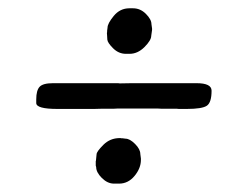

<svg xmlns="http://www.w3.org/2000/svg" viewBox="-20 -519 553 463"><path d="M292.5 -389.2H283.7Q266.1 -389.2 252.7 -402.6Q239.3 -416 238.8 -423.6Q238.3 -431.2 238.3 -432.6L237.8 -439.5L238.3 -441.4V-444.8L239.3 -452.1Q239.3 -462.4 254.4 -480.7Q269.5 -499 292 -499H300.8Q318.4 -499 331.8 -485.6Q345.2 -472.2 345.2 -460.9L346.7 -450.2V-446.8L344.7 -432.6Q344.7 -421.9 328.4 -405.5Q312 -389.2 292.5 -389.2ZM454.1 -318.4Q490.2 -318.4 490.2 -300.3Q490.2 -272 479 -264.2Q467.8 -256.3 430.2 -256.3H411.1L406.2 -256.8H369.1L359.9 -257.3H263.7L254.4 -256.8H225.6L207 -256.3H118.7Q67.4 -256.3 67.4 -270.5V-279.3Q67.4 -300.8 75.4 -309.6Q83.5 -318.4 107.9 -318.4H264.6L269 -317.9L297.9 -318.4ZM211.4 -131.8 212.9 -147Q212.9 -153.3 229.2 -169.7Q245.6 -186 268.6 -186H270.5L272.5 -185.5H275.9L282.7 -184.6Q293 -184.6 305.7 -171.9Q318.4 -159.2 318.4 -147.5L319.8 -136.7V-133.3Q319.8 -113.3 304.4 -94.7Q289.1 -76.2 267.1 -76.2H254.9Q239.3 -76.2 225.6 -89.8Q211.9 -103.5 211.9 -116.2L210.9 -119.6V-130.4Z"/></svg>

Font: Averia Serif Libre
Style: Italic
Weight: 400
Italic angle: -7.90001°
Version: Version 1.002